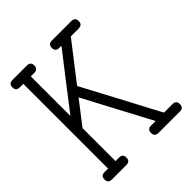

<svg xmlns="http://www.w3.org/2000/svg" viewBox="-184 -786 906 906"><g transform="rotate(-45 268.5 -333.0)"><path d="M43.5 -615.7H66.9V-50.3H43.5C26.9 -50.3 18.6 -42.2 18.6 -25.9C18.6 -9.3 26.9 -1 43.5 -1H140.1C156.7 -1 165 -9.3 165 -25.9C165 -42.2 156.7 -50.3 140.1 -50.3H116.7V-270.5L206.1 -386.2L384.3 -50.3H354C337.4 -50.3 329.1 -42.2 329.1 -25.9C329.1 -9.3 337.4 -1 354 -1H497.1C513.7 -1 522 -9.3 522 -25.9C522 -42.2 513.7 -50.3 497.1 -50.3H440.4L239.3 -429.2L383.8 -615.7H436.5C453.1 -615.7 461.4 -623.9 461.4 -640.1C461.4 -656.7 453.1 -665 436.5 -665H306.6C290 -665 281.7 -656.7 281.7 -640.1C281.7 -623.9 290 -615.7 306.6 -615.7H321.3L191.4 -448.2C191.1 -447.6 190.7 -447 190.2 -446.5C189.7 -446 189.5 -445.6 189.5 -445.3L116.7 -351.1V-615.7H140.1C156.7 -615.7 165 -623.9 165 -640.1C165 -656.7 156.7 -665 140.1 -665H43.5C26.9 -665 18.6 -656.7 18.6 -640.1C18.6 -623.9 26.9 -615.7 43.5 -615.7Z"/></g></svg>

Font: Nathan
Style: Regular
Weight: 400
Designer: Peter Wiegel
Foundry: Peter Wiegel
Version: Version 1.001 2009